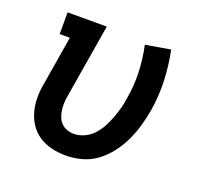

<svg xmlns="http://www.w3.org/2000/svg" viewBox="-100 -644 800 764"><g transform="rotate(20 300.0 -262.0)"><path d="M250 8Q219 8 190 1Q161 -6 137 -21.5Q113 -37 97 -61Q81 -85 73.5 -113Q66 -141 66 -171.5Q66 -202 72 -232L106 -438H63V-530H229L177 -217Q174 -202 173.5 -186.5Q173 -171 175 -156.5Q177 -142 182.5 -128Q188 -114 198 -104Q208 -94 222 -89Q236 -84 251 -84Q273 -84 295 -94Q317 -104 333 -121.5Q349 -139 360 -159.5Q371 -180 379 -201.5Q387 -223 393 -244.5Q399 -266 402 -289Q412 -346 410 -402Q408 -458 396 -514L501 -532Q514 -469 516.5 -404.5Q519 -340 508 -275Q502 -241 492.5 -208Q483 -175 468 -143Q453 -111 431 -82Q409 -53 380 -31.5Q351 -10 317 -1Q283 8 250 8Z"/></g></svg>

Font: Iosevka Slab SmBdExObl
Style: Regular
Weight: 600
Width: 7
Italic angle: -9°
Monospace: yes
Designer: Belleve Invis
Foundry: Belleve Invis
Version: Version 11.1.0; ttfautohint (v1.8.3)